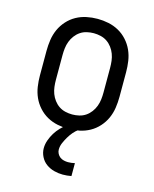

<svg xmlns="http://www.w3.org/2000/svg" viewBox="-113 -604 726 904"><g transform="rotate(15 250.0 -152.5)"><path d="M250 8Q223 8 196.5 2.5Q170 -3 146.5 -16Q123 -29 104.5 -49.5Q86 -70 75 -94.5Q64 -119 60 -146Q56 -173 56 -200V-320Q56 -347 60 -374Q64 -401 75 -425.5Q86 -450 104.5 -470.5Q123 -491 146.5 -504Q170 -517 196.5 -522.5Q223 -528 250 -528Q277 -528 303.5 -522.5Q330 -517 353.5 -504Q377 -491 395.5 -470.5Q414 -450 425 -425.5Q436 -401 440 -374Q444 -347 444 -320V-200Q444 -173 440 -146Q436 -119 425 -94.5Q414 -70 395.5 -49.5Q377 -29 353.5 -16Q330 -3 303.5 2.5Q277 8 250 8ZM250 -62Q267 -62 284 -66Q301 -70 315 -79.5Q329 -89 339.5 -103Q350 -117 356 -133Q362 -149 364 -166Q366 -183 366 -200V-320Q366 -337 364 -354Q362 -371 356 -387Q350 -403 339.5 -417Q329 -431 315 -440.5Q301 -450 284 -454Q267 -458 250 -458Q233 -458 216 -454Q199 -450 185 -440.5Q171 -431 160.5 -417Q150 -403 144 -387Q138 -371 136 -354Q134 -337 134 -320V-200Q134 -183 136 -166Q138 -149 144 -133Q150 -117 160.5 -103Q171 -89 185 -79.5Q199 -70 216 -66Q233 -62 250 -62ZM280 223Q259 223 238 217.5Q217 212 199.5 199.5Q182 187 172 167Q162 147 162 126Q162 106 169 86.5Q176 67 186.5 50Q197 33 211 18.5Q225 4 242 -8H299V0Q285 10 274 23Q263 36 254.5 50.5Q246 65 239 81Q232 97 232 114Q232 124 237 133.5Q242 143 250 149Q258 155 268.5 157.5Q279 160 289 160Q297 160 305.5 159Q314 158 322 156V219Q311 221 301 222Q291 223 280 223Z"/></g></svg>

Font: Iosevka Custom
Style: Regular
Weight: 400
Monospace: yes
Designer: Belleve Invis
Foundry: Belleve Invis
Version: Version 32.5.0; ttfautohint (v1.8.4)